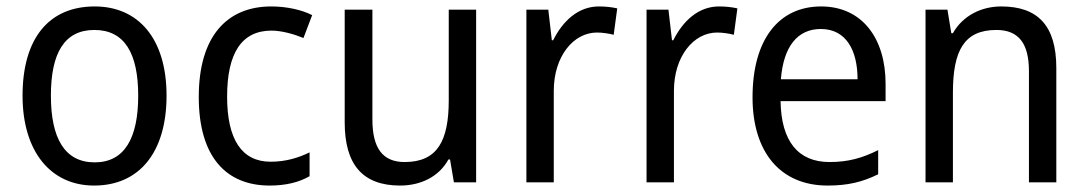

<svg xmlns="http://www.w3.org/2000/svg" viewBox="-20 -566 3374 596"><path d="M497 -269C497 -448 408 -546 274 -546C131 -546 50 -446 50 -269C50 -95 138 10 272 10C414 10 497 -95 497 -269ZM138 -269C138 -400 179 -473 273 -473C367 -473 409 -400 409 -269C409 -138 367 -62 274 -62C180 -62 138 -138 138 -269Z M817 10C867 10 908 0 941 -19V-93C906 -76 867 -64 820 -64C730 -64 685 -134 685 -266C685 -401 730 -471 823 -471C854 -471 893 -460 922 -448L949 -519C918 -535 871 -546 822 -546C686 -546 597 -455 597 -265C597 -78 683 10 817 10Z M1458 -536H1373V-255C1373 -129 1338 -63 1236 -63C1168 -63 1136 -106 1136 -195V-536H1050V-186C1050 -56 1105 10 1222 10C1284 10 1342 -16 1372 -71H1377L1389 0H1458Z M1839 -546C1775 -546 1727 -501 1697 -441H1693L1682 -536H1614V0H1699V-284C1699 -391 1760 -465 1833 -465C1850 -465 1870 -462 1885 -458L1896 -540C1879 -544 1858 -546 1839 -546Z M2212 -546C2148 -546 2100 -501 2070 -441H2066L2055 -536H1987V0H2072V-284C2072 -391 2133 -465 2206 -465C2223 -465 2243 -462 2258 -458L2269 -540C2252 -544 2231 -546 2212 -546Z M2529 -546C2397 -546 2316 -443 2316 -264C2316 -94 2402 10 2549 10C2612 10 2657 -1 2706 -25V-100C2656 -75 2612 -63 2555 -63C2458 -63 2405 -127 2403 -252H2729V-306C2729 -447 2656 -546 2529 -546ZM2528 -476C2607 -476 2642 -409 2642 -320H2404C2412 -421 2455 -476 2528 -476Z M3088 -546C3027 -546 2969 -518 2938 -463H2933L2921 -536H2853V0H2938V-278C2938 -408 2972 -473 3073 -473C3143 -473 3174 -430 3174 -345V0H3259V-355C3259 -487 3201 -546 3088 -546Z"/></svg>

Font: Noto Sans Georgian SemiCondensed
Style: Regular
Weight: 400
Width: 4
Designer: Monotype Design Team, Akaki Razmadze
Foundry: Google LLC
Version: Version 2.005